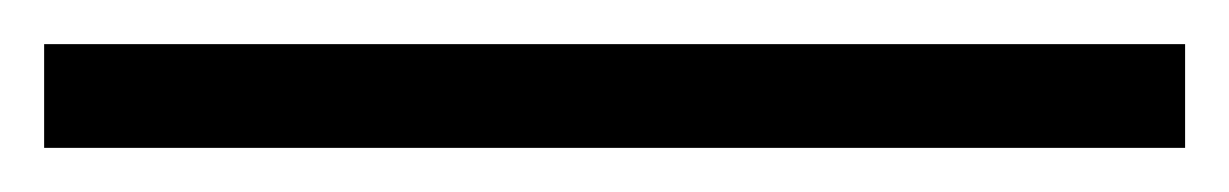

<svg xmlns="http://www.w3.org/2000/svg" viewBox="-25 144 557 87"><path d="M-5 211H512V164H-5Z"/></svg>

Font: Maitree Light
Style: Regular
Weight: 300
Designer: CadsonDemak Team
Foundry: CadsonDemak
Version: Version 1.000;PS 001.000;hotconv 1.0.88;makeotf.lib2.5.64775